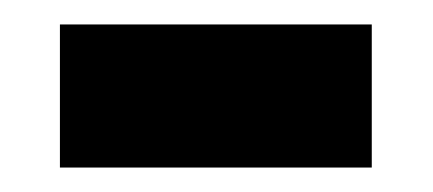

<svg xmlns="http://www.w3.org/2000/svg" viewBox="-20 -347 354 157"><path d="M29 -210V-327H284V-210Z"/></svg>

Font: Noto Sans Malayalam Condensed
Style: Bold
Weight: 700
Width: 3
Designer: Jelle Bosma - Monotype Design Team
Foundry: Monotype Imaging Inc.
Version: Version 2.104; ttfautohint (v1.8.4.7-5d5b)